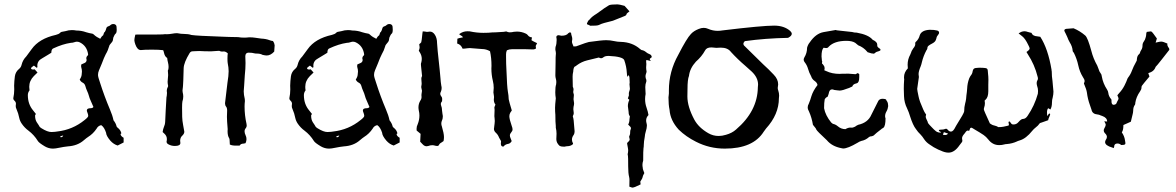

<svg xmlns="http://www.w3.org/2000/svg" viewBox="-20 -669 5403 882"><path d="M223.6 13.7Q203.6 13.7 186 3.4Q158.2 -13.2 153.8 -21.5Q136.2 -49.8 110.8 -68.8Q92.8 -82 80.1 -100.6Q71.3 -113.3 68.4 -127.4Q64.5 -147.9 55.7 -168Q52.2 -174.3 52.2 -182.1L53.2 -192.4Q53.2 -200.7 45.9 -207Q41 -211.4 41 -217.3Q45.4 -237.8 45.4 -258.3L44.9 -275.4Q45.4 -296.9 48.3 -318.4Q51.3 -339.8 68.8 -353.5Q76.7 -360.4 79.1 -371.1Q84.5 -393.6 100.6 -409.7Q105.5 -415.5 125.5 -443.4Q159.7 -491.7 236.8 -508.8Q250.5 -512.2 255.9 -518.1Q258.3 -521 262.7 -522.5L280.3 -525.9Q295.4 -530.8 310.5 -530.8Q320.8 -530.8 330.6 -528.8Q354 -528.8 375.5 -521Q389.6 -516.6 404.8 -514.2Q409.2 -512.7 417 -504.9Q424.8 -498.5 434.6 -494.1L440.4 -490.7Q444.8 -496.6 445.6 -498.8Q446.3 -501 454.1 -507.3Q458 -522 461.4 -522Q466.3 -529.8 468 -537.8Q469.7 -545.9 478 -548.3Q482.4 -549.3 486.3 -552.7Q492.2 -558.6 500.5 -558.6Q508.8 -558.6 513.2 -552.7Q516.1 -549.3 516.1 -532.7Q516.1 -518.1 511.2 -514.4Q506.3 -510.7 500.5 -496.1Q499.5 -490.2 498.5 -484.1Q497.6 -478 486.3 -465.8Q482.4 -461.9 481.4 -456.5Q476.1 -437 465.8 -419.9Q458.5 -406.2 447.3 -376Q441.4 -360.4 434.6 -345.7Q430.2 -335.4 430.2 -324.7Q430.2 -315.4 439.9 -288.1Q459.5 -226.6 484.9 -166.5Q496.6 -139.6 501.5 -116.2Q512.2 -103 515.6 -88.4Q515.6 -85.9 522 -81.1Q533.7 -71.8 537.6 -56.6Q533.7 -54.2 533.7 -51.8Q535.6 -43 547.9 -36.1V-14.6L520.5 -0.5Q501.5 -6.3 486.8 -22.9Q467.8 -45.4 467.3 -59.1Q459 -85 444.8 -94.2Q430.2 -90.8 423.8 -78.1Q407.7 -54.2 384.8 -40Q378.4 -36.1 364.7 -24.4Q336.4 0.5 292 3.4Q272.9 5.4 253.4 9.5Q233.9 13.7 223.6 13.7ZM216.3 -62.5Q220.2 -62.5 224.1 -63Q228 -63.5 232.7 -63.5Q237.3 -63.5 242.7 -64.9Q313.5 -72.8 368.7 -117.7Q385.3 -130.4 385.3 -136.7Q385.3 -143.1 380.9 -153.8Q378.9 -158.2 378.9 -161.6Q378.9 -171.9 396.5 -171.9Q405.3 -171.9 409.2 -177.7L405.3 -186.5Q397 -206.5 395.5 -209Q391.1 -218.3 388.7 -228Q385.3 -240.7 379.4 -252.9Q375 -262.7 372.1 -273.7Q369.1 -284.7 359.9 -289.3Q350.6 -293.9 346.2 -303.7Q355.5 -316.9 355.5 -330.1L356.4 -340.3Q356.4 -350.1 353.5 -358.9Q352.5 -361.8 352.5 -365.2L353.5 -373Q358.9 -375.5 368.4 -379.6Q377.9 -383.8 377.9 -394.5Q376.5 -397.9 376.5 -401.4Q376.5 -408.7 383.3 -414.6Q384.8 -415.5 384.8 -419.4Q379.4 -458.5 346.2 -474.6Q339.8 -477.5 333.5 -477.5Q328.6 -477.5 323.2 -475.6Q314 -472.2 305.2 -472.2Q268.1 -466.8 225.1 -446.8Q215.8 -443.4 215.8 -426.8Q208.5 -422.9 201.7 -418Q187.5 -408.7 173.3 -400.9Q151.4 -389.6 151.4 -367.2L151.9 -361.3Q151.9 -359.9 150.6 -359.1Q149.4 -358.4 148.9 -357.4L135.7 -367.7Q122.6 -358.9 122.6 -355.5Q122.6 -349.6 132.8 -349.6Q135.3 -349.6 136.7 -350.1Q138.2 -350.6 139.2 -350.6L152.3 -335.9L135.3 -319.3Q114.3 -297.9 114.3 -270Q114.3 -262.2 115.7 -253.4H115.2Q107.9 -243.7 107.9 -231.9Q107.9 -190.4 132.3 -161.6L145 -145.5Q142.6 -141.6 141.8 -140.6Q141.1 -139.6 141.1 -138.2Q141.1 -119.6 148.9 -107.4Q158.7 -93.3 162.6 -85.9Q165 -83.5 167 -82.3Q168.9 -81.1 170.9 -79.6Q198.2 -62.5 216.3 -62.5ZM260.7 -38.6Q267.1 -38.6 270.5 -46.4Q257.3 -44.4 255.9 -39.6Q258.3 -38.6 260.7 -38.6Z M783.2 1.5Q767.1 1.5 753.9 -5.9Q745.1 -10.3 745.1 -18.6Q746.6 -24.4 746.6 -29.8Q746.6 -44.4 735.4 -54.7Q732.9 -56.6 727.1 -62.5Q729 -76.2 732.4 -84Q738.3 -96.7 738.8 -110.4Q740.2 -131.3 741.2 -161.6Q744.1 -217.3 744.6 -221.2Q745.1 -225.1 746.1 -229.5Q747.1 -233.9 747.1 -242.2Q746.1 -247.1 746.1 -251.5Q746.1 -260.7 750.5 -268.6Q752.4 -272 752.4 -274.4Q752.4 -275.4 752 -275.9Q750 -285.2 750 -293.5Q750 -301.3 751.2 -308.8Q752.4 -316.4 752.4 -324.2Q752.4 -332 751.5 -338.9Q751 -340.3 751 -344.2Q754.4 -350.1 754.4 -361.3Q754.4 -371.6 751.7 -381.8Q749 -392.1 748 -402.8Q736.8 -408.7 732.9 -428.2Q731.4 -435.1 729.5 -438.5Q711.4 -440.9 678.7 -440.9Q642.6 -440.9 627 -439Q610.8 -439 601.6 -465.3Q597.7 -476.1 597.2 -484.4Q597.2 -491.7 601.6 -509.8L609.4 -510.3H655.3Q726.1 -510.3 730.2 -511.2Q734.4 -512.2 738.3 -512.2Q741.2 -512.2 743.7 -511.7Q757.3 -511.7 770.5 -514.2Q783.7 -516.6 792.5 -516.6Q795.4 -516.6 797.4 -516.1Q810.5 -513.2 824.2 -513.2Q845.2 -513.2 859.4 -508.3Q883.8 -504.4 1000.5 -500.5Q1019.5 -500 1032.5 -499.3Q1045.4 -498.5 1073.7 -498.5Q1087.4 -496.1 1101.1 -496.1Q1112.8 -496.1 1124.5 -497.6Q1141.1 -497.6 1152.6 -495.6Q1164.1 -493.7 1180.2 -491.7Q1201.7 -490.7 1216.8 -484.9Q1225.6 -481.4 1234.4 -480.5Q1236.3 -474.6 1237.5 -474.6Q1238.8 -474.6 1241.7 -460.9L1239.7 -432.1Q1223.1 -414.1 1205.1 -414.1Q1198.7 -414.1 1186 -417Q1176.3 -422.9 1159.7 -422.9Q1152.3 -422.9 1148.2 -424.1Q1144 -425.3 1141.4 -425.5Q1138.7 -425.8 1137.2 -426.3Q1129.4 -427.2 1121.1 -427.2Q1106.9 -426.3 1106.9 -410.2Q1107.9 -394.5 1107.9 -379.4Q1107.9 -353 1104.5 -322.3Q1102.5 -299.3 1101.6 -276.4Q1101.6 -270.5 1100.6 -263.4Q1099.6 -256.3 1099.6 -249.5Q1099.6 -234.4 1104.5 -213.9Q1105 -210.9 1105 -204.6Q1103.5 -191.9 1103.5 -179.7Q1103.5 -139.6 1112.3 -100.6Q1113.3 -97.2 1113.3 -92.8Q1113.3 -85.9 1109.9 -81.5Q1103.5 -74.2 1103.5 -65.9Q1103.5 -57.1 1107.9 -48.3Q1112.3 -39.6 1112.3 -29.8Q1112.3 -21 1107.9 -11.2Q1103.5 -9.8 1098.6 -9.3Q1085.9 -9.3 1080.6 0H1064.9Q1043.9 0 1035.6 -5.4V-9.3Q1034.7 -18.1 1034.7 -24.7Q1034.7 -31.2 1032.7 -34.2Q1025.4 -44.9 1025.4 -66.9L1025.9 -75.7Q1022.5 -115.7 1022.5 -132.3Q1022.5 -147 1023.4 -161.6Q1023.4 -173.3 1018.6 -179.2Q1013.7 -185.1 1013.7 -194.8Q1014.2 -202.6 1024.9 -289.1Q1030.3 -321.3 1030.3 -341.8Q1030.3 -358.4 1025.9 -379.9Q1024.9 -386.2 1024.9 -400.4Q1024.9 -415 1026.4 -423.8Q1017.1 -432.6 1007.8 -432.6L1002.9 -432.1Q993.7 -432.1 991.5 -433.8Q989.3 -435.5 984.9 -435.5Q964.4 -433.6 949.2 -433.1Q926.3 -433.1 918.5 -433.6Q907.7 -434.6 897 -434.6Q889.6 -434.6 881.6 -434.1Q873.5 -433.6 864.7 -433.3Q856 -433.1 851.1 -425.3Q824.7 -381.8 823.7 -356Q821.8 -283.7 820.8 -276.9Q820.3 -272.5 820.1 -268.1Q819.8 -263.7 819.1 -260Q818.4 -256.3 818.4 -252.4Q818.4 -248.5 819.3 -244.6Q821.8 -234.9 821.8 -225.6Q821.8 -213.9 817.9 -202.6Q816.4 -194.8 816.4 -174.3Q816.4 -150.4 816.9 -132.3Q817.4 -114.3 821.3 -94.2Q826.7 -67.4 826.7 -64Q826.7 -55.2 818.4 -46.9Q807.6 -37.6 807.6 -22.5Q807.6 -17.1 808.6 -12.2Q808.6 1.5 783.2 1.5Z M1491.7 13.7Q1471.7 13.7 1454.1 3.4Q1426.3 -13.2 1421.9 -21.5Q1404.3 -49.8 1378.9 -68.8Q1360.8 -82 1348.1 -100.6Q1339.4 -113.3 1336.4 -127.4Q1332.5 -147.9 1323.7 -168Q1320.3 -174.3 1320.3 -182.1L1321.3 -192.4Q1321.3 -200.7 1314 -207Q1309.1 -211.4 1309.1 -217.3Q1313.5 -237.8 1313.5 -258.3L1313 -275.4Q1313.5 -296.9 1316.4 -318.4Q1319.3 -339.8 1336.9 -353.5Q1344.7 -360.4 1347.2 -371.1Q1352.5 -393.6 1368.7 -409.7Q1373.5 -415.5 1393.6 -443.4Q1427.7 -491.7 1504.9 -508.8Q1518.6 -512.2 1523.9 -518.1Q1526.4 -521 1530.8 -522.5L1548.3 -525.9Q1563.5 -530.8 1578.6 -530.8Q1588.9 -530.8 1598.6 -528.8Q1622.1 -528.8 1643.6 -521Q1657.7 -516.6 1672.9 -514.2Q1677.2 -512.7 1685.1 -504.9Q1692.9 -498.5 1702.6 -494.1L1708.5 -490.7Q1712.9 -496.6 1713.6 -498.8Q1714.4 -501 1722.2 -507.3Q1726.1 -522 1729.5 -522Q1734.4 -529.8 1736.1 -537.8Q1737.8 -545.9 1746.1 -548.3Q1750.5 -549.3 1754.4 -552.7Q1760.3 -558.6 1768.6 -558.6Q1776.9 -558.6 1781.2 -552.7Q1784.2 -549.3 1784.2 -532.7Q1784.2 -518.1 1779.3 -514.4Q1774.4 -510.7 1768.6 -496.1Q1767.6 -490.2 1766.6 -484.1Q1765.6 -478 1754.4 -465.8Q1750.5 -461.9 1749.5 -456.5Q1744.1 -437 1733.9 -419.9Q1726.6 -406.2 1715.3 -376Q1709.5 -360.4 1702.6 -345.7Q1698.2 -335.4 1698.2 -324.7Q1698.2 -315.4 1708 -288.1Q1727.5 -226.6 1752.9 -166.5Q1764.6 -139.6 1769.5 -116.2Q1780.3 -103 1783.7 -88.4Q1783.7 -85.9 1790 -81.1Q1801.8 -71.8 1805.7 -56.6Q1801.8 -54.2 1801.8 -51.8Q1803.7 -43 1815.9 -36.1V-14.6L1788.6 -0.5Q1769.5 -6.3 1754.9 -22.9Q1735.8 -45.4 1735.4 -59.1Q1727.1 -85 1712.9 -94.2Q1698.2 -90.8 1691.9 -78.1Q1675.8 -54.2 1652.8 -40Q1646.5 -36.1 1632.8 -24.4Q1604.5 0.5 1560.1 3.4Q1541 5.4 1521.5 9.5Q1502 13.7 1491.7 13.7ZM1484.4 -62.5Q1488.3 -62.5 1492.2 -63Q1496.1 -63.5 1500.7 -63.5Q1505.4 -63.5 1510.7 -64.9Q1581.5 -72.8 1636.7 -117.7Q1653.3 -130.4 1653.3 -136.7Q1653.3 -143.1 1648.9 -153.8Q1647 -158.2 1647 -161.6Q1647 -171.9 1664.6 -171.9Q1673.3 -171.9 1677.2 -177.7L1673.3 -186.5Q1665 -206.5 1663.6 -209Q1659.2 -218.3 1656.7 -228Q1653.3 -240.7 1647.5 -252.9Q1643.1 -262.7 1640.1 -273.7Q1637.2 -284.7 1627.9 -289.3Q1618.7 -293.9 1614.3 -303.7Q1623.5 -316.9 1623.5 -330.1L1624.5 -340.3Q1624.5 -350.1 1621.6 -358.9Q1620.6 -361.8 1620.6 -365.2L1621.6 -373Q1627 -375.5 1636.5 -379.6Q1646 -383.8 1646 -394.5Q1644.5 -397.9 1644.5 -401.4Q1644.5 -408.7 1651.4 -414.6Q1652.8 -415.5 1652.8 -419.4Q1647.5 -458.5 1614.3 -474.6Q1607.9 -477.5 1601.6 -477.5Q1596.7 -477.5 1591.3 -475.6Q1582 -472.2 1573.2 -472.2Q1536.1 -466.8 1493.2 -446.8Q1483.9 -443.4 1483.9 -426.8Q1476.6 -422.9 1469.7 -418Q1455.6 -408.7 1441.4 -400.9Q1419.4 -389.6 1419.4 -367.2L1419.9 -361.3Q1419.9 -359.9 1418.7 -359.1Q1417.5 -358.4 1417 -357.4L1403.8 -367.7Q1390.6 -358.9 1390.6 -355.5Q1390.6 -349.6 1400.9 -349.6Q1403.3 -349.6 1404.8 -350.1Q1406.2 -350.6 1407.2 -350.6L1420.4 -335.9L1403.3 -319.3Q1382.3 -297.9 1382.3 -270Q1382.3 -262.2 1383.8 -253.4H1383.3Q1376 -243.7 1376 -231.9Q1376 -190.4 1400.4 -161.6L1413.1 -145.5Q1410.6 -141.6 1409.9 -140.6Q1409.2 -139.6 1409.2 -138.2Q1409.2 -119.6 1417 -107.4Q1426.8 -93.3 1430.7 -85.9Q1433.1 -83.5 1435.1 -82.3Q1437 -81.1 1439 -79.6Q1466.3 -62.5 1484.4 -62.5ZM1528.8 -38.6Q1535.2 -38.6 1538.6 -46.4Q1525.4 -44.4 1523.9 -39.6Q1526.4 -38.6 1528.8 -38.6Z M1939.9 2.9Q1929.7 2.9 1921.4 -6.3L1910.2 -18.1L1912.1 -54.2L1894 -69.3Q1893.6 -73.2 1893.6 -77.1Q1893.6 -88.4 1898.9 -98.6Q1906.7 -118.2 1906.7 -138.2Q1906.7 -149.9 1903.8 -161.6Q1902.3 -168.9 1902.3 -175.8Q1902.3 -192.4 1911.1 -207Q1916.5 -214.4 1916.5 -223.6Q1916.5 -227.1 1916 -230.5Q1916 -237.3 1917.2 -242.2Q1918.5 -247.1 1918.5 -252Q1918 -256.3 1916.5 -261.2Q1915 -266.1 1915 -269Q1915 -271.5 1915.5 -273.4Q1917 -279.8 1917 -286.1Q1917 -290.5 1916.3 -295.2Q1915.5 -299.8 1915.5 -307.6Q1915.5 -314 1918.9 -319.8Q1914.6 -364.3 1914.1 -366.2Q1913.6 -370.6 1913.6 -374.5Q1913.6 -377.9 1915 -380.9Q1917.5 -389.6 1917.5 -398.4Q1917.5 -414.1 1908.7 -428.2L1903.8 -436Q1907.7 -445.3 1907.7 -451.7Q1907.7 -454.6 1905.8 -465.8Q1913.6 -472.2 1915 -474.6Q1917 -479.5 1920.4 -515.1L1921.9 -524.9Q1923.8 -524.4 1928.2 -524.4Q1931.2 -524.4 1933.1 -523.9Q1937 -522.5 1940.9 -522.5Q1943.4 -522.5 1946.3 -522.9Q1950.7 -523.9 1954.6 -523.9Q1968.8 -523.9 1978.3 -508.5Q1987.8 -493.2 1987.8 -470.7Q1987.8 -462.4 1990.7 -434.1Q2002.4 -326.7 2003.4 -309.6Q2004.4 -292.5 2007.3 -274.9Q2008.8 -270 2008.8 -264.6Q2008.8 -255.9 2005.4 -248Q2002.4 -242.7 2002.4 -237.8Q2002.4 -232.4 2006.6 -227.1Q2010.7 -221.7 2011 -217.8Q2011.2 -213.9 2011.2 -210.9Q2011.2 -207.5 2010.7 -204.1Q2004.9 -197.3 2004.9 -191.4Q2004.9 -189 2005.9 -186Q2010.7 -173.8 2010.7 -160.6Q2011.2 -152.8 2012.7 -145Q2014.2 -139.2 2014.2 -133.3Q2014.2 -122.6 2009.3 -112.8Q2007.3 -107.4 2007.3 -101.6Q2007.3 -96.7 2008.8 -91.3Q2008.8 -90.8 2009.3 -90.3Q2019.5 -55.7 2019.5 -39.6Q2019.5 -30.3 2017.6 -21Q2013.7 -17.6 2009.5 -15.4Q2005.4 -13.2 2002.2 -10.7Q1999 -8.3 1996.8 -3.7Q1994.6 1 1991.5 1.2Q1988.3 1.5 1986.8 1.5Q1983.4 1.5 1980 0.5Q1973.1 -2 1965.8 -2Q1956.5 -2 1947.8 1.5Q1943.4 2.9 1939.9 2.9Z M2291.5 4.4Q2280.8 4.4 2280.8 -9.3Q2280.8 -15.1 2281.7 -19.5L2280.8 -22.5Q2276.4 -29.3 2272.5 -37.1Q2267.6 -50.3 2258.3 -58.6Q2249 -66.9 2249 -77.1Q2249 -79.1 2249.8 -82.5Q2250.5 -85.9 2250.7 -90.6Q2251 -95.2 2252 -100.8Q2252.9 -106.4 2252.9 -113.3Q2252.9 -120.6 2252 -125.7Q2251 -130.9 2251 -135.3L2252 -164.1L2251 -175.3Q2251 -176.8 2252 -179Q2252.9 -181.2 2253.9 -183.6Q2254.9 -186 2255.9 -188.5Q2248.5 -198.2 2248.5 -210.9L2249.5 -223.1Q2249.5 -226.6 2248.8 -229.5Q2248 -232.4 2248 -234.9Q2248 -237.3 2247.3 -239.5Q2246.6 -241.7 2246.6 -244.1L2248 -265.6Q2248 -281.7 2244.1 -297.4Q2237.3 -325.2 2237.3 -354.5L2237.8 -366.2Q2237.8 -403.3 2231 -433.6Q2213.4 -443.8 2193.8 -443.8L2138.2 -448.2L2127 -447.3Q2114.7 -445.3 2105 -445.3Q2098.1 -463.9 2080.1 -469.2Q2080.1 -482.4 2081.1 -491.2Q2084.5 -493.2 2106.9 -497.6Q2104 -502.9 2097.7 -505.9Q2091.3 -508.8 2089.4 -512.2Q2106.4 -525.4 2127.4 -525.4L2138.2 -524.9Q2169.4 -518.1 2200.7 -518.1L2223.6 -518.6Q2240.7 -520.5 2257.3 -520.5L2296.4 -522.9Q2297.4 -523.9 2299.3 -523.9Q2301.3 -523.9 2303 -524.2Q2304.7 -524.4 2306.2 -524.4Q2314 -520.5 2321.3 -520.5Q2331.5 -520.5 2340.3 -522.9L2355 -523.9Q2376 -523.9 2395.5 -514.6Q2396.5 -513.7 2398.4 -512.9Q2400.4 -512.2 2404.3 -507.8Q2410.6 -498.5 2423.8 -497.1L2421.4 -484.4Q2427.7 -480 2434.3 -477.1Q2440.9 -474.1 2447.3 -470.7Q2443.4 -464.4 2440.9 -458Q2440.9 -454.1 2441.7 -451.2Q2442.4 -448.2 2442.4 -446.3Q2436 -441.9 2429.2 -441.9Q2410.2 -441.9 2394.5 -442.9H2331.5Q2319.3 -442.9 2308.6 -438Q2304.7 -429.7 2304.7 -420.4V-407.7Q2304.7 -376 2306.6 -343.8Q2309.1 -271 2313 -248.5Q2316.4 -231 2316.9 -212.9Q2319.3 -200.2 2331.1 -161.6Q2329.6 -160.2 2328.4 -157.5Q2327.1 -154.8 2324.7 -152.3Q2319.8 -144 2319.8 -135.3Q2319.8 -121.6 2331.1 -89.4Q2334.5 -81.5 2334.5 -74.2Q2334.5 -67.4 2328.4 -60.8Q2322.3 -54.2 2322.3 -46.9Q2322.3 -41.5 2324.7 -35.9Q2327.1 -30.3 2329.6 -23.4Q2329.6 -22 2330.6 -21Q2324.7 -10.3 2315.4 -8.3Q2301.3 -6.3 2293.5 3.4Q2293 4.4 2291.5 4.4Z M2932.1 99.6Q2932.6 107.4 2935.5 114.3Q2938.5 121.1 2939.9 126Q2932.6 138.7 2931.9 144.8Q2931.2 150.9 2921.4 165Q2921.9 167.5 2921.9 170.9Q2921.9 174.3 2922.9 177.7L2920.4 179.2Q2894 192.9 2884.3 192.9L2871.1 188.5L2871.6 157.2Q2871.6 150.9 2870.1 144Q2865.7 127.4 2865.7 95.2Q2865.7 50.3 2864.7 47.9Q2863.8 45.4 2863.3 39.6Q2865.7 29.8 2865.7 20.5Q2865.7 16.1 2860.8 -9.3Q2860.8 -13.7 2866.7 -18.3Q2872.6 -22.9 2872.6 -29.3Q2872.6 -32.2 2871.3 -34.7Q2870.1 -37.1 2870.1 -40Q2870.1 -43.9 2872.6 -47.6Q2875 -51.3 2875 -64.9Q2875 -69.8 2876.7 -73.2Q2878.4 -76.7 2878.4 -80.6Q2878.4 -85.4 2867.7 -94.7L2865.7 -95.2Q2871.6 -107.9 2871.6 -120.6L2873.5 -135.3Q2867.7 -140.6 2867.7 -154.8Q2864.3 -176.8 2864.3 -181.2Q2864.3 -196.3 2871.1 -210.4L2864.3 -216.8Q2869.1 -229 2869.1 -231L2868.7 -238.8Q2868.7 -245.1 2871.1 -250.7Q2873.5 -256.3 2873.5 -262.2Q2873.5 -266.6 2872.6 -271.5Q2871.6 -276.4 2871.6 -282.7L2872.6 -288.6L2871.6 -312Q2871.6 -319.8 2865.7 -323.7L2862.8 -315.9Q2862.8 -316.9 2861.8 -317.1Q2860.8 -317.4 2859.4 -335.4Q2857.9 -363.8 2847.7 -392.6Q2841.3 -409.2 2776.4 -412.1Q2759.8 -412.1 2753.2 -406.7Q2746.6 -401.4 2741.7 -401.4Q2736.8 -401.4 2731 -404.8Q2704.1 -398.4 2677.7 -391.8Q2651.4 -385.3 2630.4 -369.6Q2625.5 -365.2 2619.1 -362.3Q2613.8 -355.5 2613.3 -340.3Q2610.4 -329.1 2610.4 -316.9L2611.3 -270.5Q2614.7 -264.2 2614.7 -257.8L2613.3 -247.1Q2613.3 -241.7 2615.7 -236.8Q2616.2 -234.4 2616.2 -231.4L2614.7 -213.4L2617.2 -194.8Q2617.2 -187 2614.7 -178.2Q2613.8 -173.3 2613.8 -167.5L2615.7 -149.4Q2615.7 -143.6 2612.3 -137.7Q2611.3 -136.2 2611.3 -134.3Q2611.3 -132.3 2612.3 -130.9Q2615.7 -121.6 2617.7 -87.4Q2618.2 -78.1 2619.6 -65.9Q2619.6 -56.2 2615.7 -49.8Q2607.4 -39.1 2607.4 -27.8Q2607.4 -19 2612.3 -10.3V-7.3Q2605 0 2593.3 2Q2578.6 2.9 2572.8 4.9Q2558.1 4.9 2551.3 1.5Q2535.6 -12.2 2535.6 -29.8L2536.6 -54.7Q2536.6 -68.8 2533.2 -82.5V-90.3Q2531.2 -106 2531.2 -141.6Q2529.8 -154.3 2529.8 -174.3Q2529.8 -186 2533.2 -217.3Q2530.8 -231.4 2530.8 -245.1Q2530.8 -270.5 2534.7 -281.2L2535.6 -292Q2535.6 -299.8 2533.4 -307.4Q2531.2 -314.9 2531.2 -322.8Q2532.2 -351.1 2532.2 -380.9Q2532.2 -410.6 2533 -414.6Q2533.7 -418.5 2533.7 -422.9Q2533.7 -429.7 2531.2 -440.4Q2531.2 -450.7 2532.2 -454.1Q2537.1 -466.8 2537.1 -485.4Q2537.1 -491.7 2535.6 -498Q2535.6 -507.3 2547.4 -507.3Q2548.8 -507.3 2552.2 -506.1Q2555.7 -504.9 2559.6 -504.9Q2582.5 -504.9 2590.8 -516.6L2594.2 -518.6V-519.5Q2595.7 -520 2598.1 -520Q2603.5 -520 2603.5 -516.6Q2604 -510.3 2606.4 -503.4Q2608.9 -496.6 2608.9 -489.3L2607.4 -477.5Q2607.4 -471.7 2610.4 -466.1Q2613.3 -460.4 2614.7 -455.6Q2623 -455.6 2626.5 -456.1Q2679.2 -475.6 2685.1 -476.1Q2744.1 -484.4 2764.6 -484.4Q2782.7 -484.4 2799.8 -480.5Q2816.9 -476.6 2832.5 -476.6Q2884.8 -475.1 2920.4 -443.8Q2926.3 -439 2927.7 -439Q2938.5 -437.5 2948.2 -429.2Q2955.1 -423.3 2963.9 -420.2Q2972.7 -417 2974.1 -407.2Q2972.7 -404.3 2968.8 -402.1Q2964.8 -399.9 2964.8 -397Q2964.8 -393.6 2970.7 -388.7Q2953.6 -392.1 2949.2 -393.6L2948.2 -385.3L2949.2 -375L2948.2 -359.4Q2948.2 -351.1 2950.2 -340.3Q2950.2 -337.4 2949.2 -335Q2948.2 -332.5 2946.8 -327.9Q2945.3 -323.2 2945.3 -317.4Q2945.3 -310.5 2949.2 -301.8V-294.9Q2944.3 -282.2 2944.3 -269L2945.3 -246.6Q2945.8 -245.1 2945.8 -237.3Q2943.4 -225.1 2943.4 -213.9Q2943.4 -193.4 2950 -174.8Q2956.5 -156.2 2959 -140.6Q2948.2 -129.4 2948.2 -115.7Q2948.2 -109.4 2950 -103.3Q2951.7 -97.2 2951.7 -91.8Q2951.7 -81.5 2945.8 -62Q2942.9 -53.2 2941.9 -40.5Q2937.5 -17.1 2937.5 -4.4Q2937.5 4.4 2936 12.7Q2934.6 21 2934.6 68.8Q2931.2 79.1 2931.2 88.9Q2931.2 94.2 2932.1 99.6ZM2932.1 99.6V98.1Q2932.6 98.1 2934.6 108.9Q2933.1 104 2932.1 99.6ZM2680.7 -555.7Q2677.2 -556.2 2676.3 -559.6Q2676.3 -562.5 2676.8 -564L2678.2 -564.9Q2682.1 -576.2 2689.5 -580.1Q2695.3 -590.3 2722.2 -606.9Q2761.7 -636.2 2777.8 -645Q2786.1 -648.9 2816.9 -648.9Q2824.7 -648.9 2849.1 -642.1Q2852.5 -639.2 2866.2 -623L2871.6 -616.7Q2866.7 -613.3 2862.1 -609.4Q2857.4 -605.5 2857.4 -601.6Q2857.4 -599.6 2851.6 -596.2Q2840.8 -591.8 2795.4 -573.7Q2746.1 -562 2736.6 -556.6Q2727.1 -551.3 2712.9 -551.3L2691.4 -550.8Q2683.1 -555.7 2680.7 -555.7Z M3309.6 13.7Q3238.8 13.7 3176.8 -18.1Q3131.3 -41 3098.1 -73.2Q3059.1 -115.7 3055.7 -164.6Q3050.8 -188 3050.8 -221.7Q3050.8 -226.1 3051.8 -230.5Q3052.7 -234.9 3052.7 -239.7V-253.9Q3052.7 -340.3 3095.7 -417Q3134.8 -493.2 3153.8 -512.7Q3166.5 -526.9 3189.9 -536.1Q3201.7 -541 3212.9 -541Q3223.1 -541 3232.9 -536.6Q3253.9 -527.3 3277.3 -527.3Q3287.6 -527.3 3298.8 -529.3Q3481 -551.3 3536.1 -551.3Q3582 -551.3 3609.9 -526.9Q3617.2 -520 3617.2 -513.7Q3617.2 -503.9 3600.1 -495.1Q3496.1 -493.2 3401.4 -480Q3395 -473.1 3395 -468.3Q3395 -461.9 3400.4 -457.5L3485.4 -374Q3510.3 -351.6 3534.2 -326.2Q3554.7 -305.2 3554.7 -281.2L3552.7 -265.1Q3552.7 -259.3 3555.2 -252.9Q3559.1 -241.2 3559.1 -229.5Q3559.1 -223.6 3558.1 -217.8Q3558.1 -143.6 3499 -78.6Q3493.2 -71.3 3488.3 -64Q3439.5 13.7 3309.6 13.7ZM3281.2 -44.4Q3297.4 -44.4 3314.9 -49.8Q3342.8 -57.6 3360.8 -73.7Q3460 -158.2 3461.4 -268.1L3462.4 -280.3Q3462.4 -313 3432.6 -340.8L3404.3 -366.2Q3368.2 -397 3337.9 -430.2Q3323.2 -450.2 3291 -450.2L3270 -449.2Q3264.6 -449.2 3260 -450.2Q3255.4 -451.2 3248 -451.2Q3225.6 -451.2 3218.8 -437Q3203.6 -409.2 3176.8 -385.7Q3148.9 -355 3145 -320.3Q3138.2 -304.2 3138.2 -259.3L3137.7 -225.6Q3137.7 -179.2 3169.4 -119.6Q3189.5 -82.5 3233.9 -57.1Q3255.9 -44.4 3281.2 -44.4Z M4033.2 -80.1 4032.2 -81.1H4029.3L4030.8 -80.1ZM3853 13.2 3845.2 11.7Q3801.8 3.4 3778.3 -24.9Q3732.9 -66.9 3730 -73.7Q3727.1 -80.6 3725.3 -82Q3723.6 -83.5 3714.4 -95.7Q3709 -128.4 3696.8 -155.8Q3690.4 -166.5 3690.4 -175.8Q3690.4 -184.1 3695.3 -192.4Q3702.6 -210 3707.5 -227.5Q3715.3 -252.4 3735.4 -278.3Q3733.9 -289.1 3722.2 -297.1Q3710.4 -305.2 3706.1 -318.8Q3696.8 -335.4 3692.1 -352.3Q3687.5 -369.1 3676.8 -382.8Q3671.9 -388.2 3671.9 -395Q3671.9 -399.4 3674.8 -404.8Q3687.5 -425.3 3687.5 -449.7Q3691.4 -464.4 3699.7 -474.1Q3727.5 -515.1 3763.2 -521.5L3818.8 -531.2Q3821.8 -531.2 3823.2 -529.8L3894.5 -522Q3903.8 -519 3916 -519Q3970.2 -509.3 3988.8 -486.3Q4009.8 -476.6 4009.8 -464.4V-460.4Q4009.8 -453.1 4017.3 -448.7Q4024.9 -444.3 4024.9 -439.9Q4024.9 -436 4015.4 -433.3Q4005.9 -430.7 4003.9 -429.2Q3998 -423.8 3994.6 -422.4Q3983.9 -422.4 3968.8 -428.2H3966.8L3963.9 -431.2Q3946.8 -451.7 3922.4 -460.9L3908.7 -472.2Q3894.5 -481.4 3868.2 -481.4Q3812.5 -481.4 3786.6 -454.1Q3783.2 -448.2 3774.4 -448.2Q3769.5 -448.2 3763.2 -449.7Q3753.9 -439.9 3753.9 -409.7L3755.9 -388.7L3757.3 -385.7L3755.9 -380.4Q3755.9 -375 3758.8 -375Q3761.7 -372.1 3762.5 -370.1Q3763.2 -368.2 3765.6 -365.5Q3768.1 -362.8 3768.1 -353L3766.6 -346.2L3775.9 -342.3Q3801.8 -329.6 3837.4 -329.6L3843.8 -330.1Q3857.4 -330.6 3877.4 -330.6L3910.2 -328.1L3920.9 -333.5Q3925.3 -330.6 3927.2 -328.1V-314.5Q3927.2 -289.6 3916 -286.6L3913.1 -285.6Q3899.4 -282.7 3896 -273.4Q3896 -272 3894.5 -271.2Q3893.1 -270.5 3889.2 -269Q3885.3 -267.6 3880.9 -265.1Q3849.6 -252.9 3837.4 -252.9Q3831.1 -252.9 3825 -254.2Q3818.8 -255.4 3815.7 -255.4Q3812.5 -255.4 3809.6 -256.8Q3806.6 -258.3 3801.8 -258.3Q3789.6 -258.3 3786.6 -237.8L3782.2 -225.1Q3772.9 -220.7 3768.6 -212.9Q3765.6 -197.8 3765.6 -171.9Q3771.5 -139.2 3798.8 -105.5Q3800.3 -105.5 3802.7 -102.8Q3805.2 -100.1 3806.6 -100.1Q3818.8 -97.2 3828.1 -89.4Q3843.8 -75.7 3863.8 -75.7Q3875.5 -83 3887.2 -83Q3891.1 -83 3894.5 -82.5Q3906.7 -85 3914.6 -91.8L3922.4 -95.7Q3967.3 -105.5 3982.9 -142.1L4015.1 -206.1Q4021 -215.3 4035.2 -215.3Q4040 -215.3 4045.4 -214.1Q4050.8 -212.9 4051.5 -209.5Q4052.2 -206.1 4055.2 -203.1Q4060.1 -194.8 4060.1 -181.6Q4058.6 -168 4052.2 -157Q4045.9 -146 4045.9 -135.3Q4045.9 -129.9 4047.9 -125.5Q4047.9 -90.8 4038.6 -82.5Q4033.2 -78.1 4027.3 -74.7Q4002.9 -56.2 3998 -50.8Q3992.2 -43 3976.6 -42L3971.7 -39.1Q3956.5 -25.4 3936.5 -21.5Q3927.2 -18.6 3919.4 -13.2Q3874.5 13.2 3853 13.2Z M4337.4 32.2Q4320.8 32.2 4300.8 22.5L4290 18.1Q4268.6 8.3 4250 -5.4Q4234.9 -15.1 4225.1 -29.8Q4217.8 -41.5 4208.5 -51.3Q4196.8 -62 4187.5 -76.2Q4173.8 -93.3 4160.6 -134.8Q4155.3 -153.3 4147 -170.9Q4133.8 -197.3 4132.8 -227.1Q4131.8 -244.1 4131.8 -261.2Q4131.8 -281.2 4133.3 -301.3L4133.8 -303.7L4133.3 -305.7L4132.8 -314Q4132.8 -336.9 4150.4 -355Q4149.4 -363.8 4149.4 -371.6Q4149.4 -396.5 4161.6 -418.5Q4163.6 -422.4 4164.6 -425.8Q4165.5 -429.2 4167 -432.1L4167.5 -434.1Q4170.9 -440.9 4175.3 -446.8Q4184.6 -457.5 4184.6 -466.8L4184.1 -471.2Q4184.1 -473.6 4186.5 -476.1Q4200.7 -488.8 4205.1 -506.8Q4212.9 -530.3 4251 -532.2Q4272.5 -532.2 4285.2 -528.8Q4293.9 -526.4 4293.9 -518.6Q4293.9 -513.7 4289.6 -509.3Q4282.7 -501.5 4281.7 -493.2Q4280.3 -488.8 4278.8 -484.9Q4275.4 -475.6 4260.7 -468.3Q4252.9 -464.4 4246.6 -459.7Q4240.2 -455.1 4240.2 -448.2Q4240.2 -444.8 4237.8 -440.9L4236.3 -439Q4221.7 -412.1 4214.8 -382.8Q4212.9 -373.5 4209.5 -364.7Q4199.7 -341.8 4199.7 -328.6Q4199.7 -323.7 4200.7 -318.8Q4201.2 -317.4 4201.2 -315.4L4197.8 -292Q4193.4 -264.2 4193.4 -260.7Q4193.4 -254.4 4199.7 -225.6Q4201.7 -218.3 4202.1 -215.6Q4202.6 -212.9 4204.1 -209Q4205.6 -205.1 4207 -200.2Q4223.6 -157.7 4230.5 -148.4L4234.4 -143.1L4233.9 -141.1Q4232.9 -138.2 4232.4 -133.3Q4232.9 -127 4235.8 -121.8Q4238.8 -116.7 4241.7 -108.9Q4241.7 -103.5 4250 -95.2Q4255.4 -90.3 4260.7 -84Q4270 -73.7 4279.8 -65.9Q4288.6 -59.6 4302.2 -59.6Q4302.2 -63.5 4297.9 -64.9Q4295.4 -65.9 4294.2 -66.9Q4293 -67.9 4293 -72.3H4294.9Q4298.3 -73.7 4307.1 -73.7Q4314 -73.7 4320.8 -76.2Q4323.7 -77.6 4326.7 -77.6Q4330.1 -77.6 4335.2 -71.3Q4340.3 -64.9 4348.6 -64.5Q4358.9 -64.5 4369.1 -85.9L4373 -92.8Q4409.2 -149.9 4409.2 -157.7Q4409.2 -177.2 4413.6 -193.4Q4416.5 -203.6 4418 -214.8L4419.4 -230.5Q4421.9 -246.1 4422.9 -262.2Q4423.8 -286.1 4432.1 -308.6Q4436.5 -318.4 4440.4 -323.2Q4446.8 -330.6 4448.2 -342.3Q4450.7 -356.9 4465.3 -356.9Q4469.7 -357.9 4478 -357.9Q4497.6 -357.9 4506.3 -356.4Q4517.1 -355.5 4517.6 -344.7L4518.6 -332.5Q4520.5 -316.9 4520.5 -302.7Q4520.5 -287.1 4520 -279.3V-250Q4520 -222.2 4507.3 -210.9Q4504.9 -209 4502.9 -206.5Q4504.4 -200.7 4504.4 -194.3Q4504.4 -184.6 4501 -175.3Q4499.5 -170.9 4499.5 -166.5Q4499.5 -162.1 4526.4 -104Q4526.9 -103.5 4526.9 -102.8Q4526.9 -102.1 4527.3 -102.1Q4536.6 -94.7 4547.4 -92.5Q4558.1 -90.3 4566.4 -85Q4579.1 -85 4589.4 -86.9Q4606.9 -90.3 4613.3 -92.3Q4614.7 -95.2 4614.7 -97.2Q4614.7 -99.1 4613.8 -101.6Q4612.8 -104 4612.8 -106.9Q4612.8 -108.9 4614.3 -110.1Q4615.7 -111.3 4616.2 -111.3Q4617.2 -111.3 4618.7 -110.1Q4620.1 -108.9 4622.3 -105.7Q4624.5 -102.5 4626.7 -99.9Q4628.9 -97.2 4636.2 -97.2Q4649.9 -97.2 4659.2 -108.9Q4671.4 -122.6 4678.7 -122.6Q4691.4 -122.6 4700.7 -137.2Q4732.4 -183.6 4747.6 -238.3Q4748.5 -244.6 4748.5 -251Q4748.5 -263.2 4744.1 -274.9Q4742.2 -281.7 4742.2 -287.6Q4742.2 -293.9 4745.6 -300.3Q4748 -303.7 4748 -307.6Q4748 -312.5 4746.6 -316.4Q4732.9 -372.1 4701.2 -420.4Q4699.2 -422.9 4695.3 -430.2Q4710 -439.9 4710 -446.3Q4710 -450.7 4703.6 -462.4Q4689.9 -491.2 4676.3 -502Q4670.4 -507.3 4664.1 -511.7L4659.2 -515.1Q4671.9 -525.4 4686.5 -525.4Q4693.4 -525.4 4700.7 -522.5Q4706.1 -520.5 4711.9 -519.5L4718.3 -518.1Q4723.1 -503.4 4745.6 -502Q4752 -501.5 4758.8 -500Q4794.4 -445.3 4810.5 -348.6V-346.7Q4811.5 -343.3 4811.5 -340.3Q4811.5 -318.4 4814.9 -296.9L4816.9 -274.4Q4819.3 -253.4 4819.3 -248.5Q4819.3 -235.4 4815.9 -221.2Q4812.5 -210.4 4812.5 -198.2Q4812.5 -178.2 4805.2 -166L4797.9 -170.4Q4796.4 -171.4 4794.9 -171.9Q4789.6 -165 4789.6 -153.3Q4789.6 -143.6 4790.5 -135.7L4799.3 -147.5Q4804.2 -147.5 4804.2 -144Q4804.2 -141.1 4796.9 -124.5L4794.9 -116.7Q4789.1 -115.2 4763.2 -105.5L4761.2 -105Q4756.3 -103.5 4755.9 -102.1Q4748.5 -91.3 4737.8 -83.5Q4729 -76.7 4722.2 -68.4Q4693.4 -32.2 4664.1 -23.9Q4659.2 -22.9 4655.3 -21L4652.3 -19.5Q4630.4 -9.3 4605.5 -7.3Q4599.1 -7.3 4592.8 -5.4Q4583 -2.4 4569.8 -2.4Q4539.6 -2.4 4519.5 -28.8Q4510.3 -40.5 4498.5 -48.8Q4479.5 -61.5 4459 -73.2Q4444.3 -82.5 4442.9 -82.5Q4437.5 -82.5 4436 -78.1L4433.6 -71.3Q4432.6 -67.9 4431.2 -67.9Q4429.2 -68.4 4428.5 -68.8Q4427.7 -69.3 4425.3 -69.3Q4419.9 -69.3 4412.6 -57.6Q4410.6 -54.2 4407.7 -51.8Q4399.4 -42 4399.4 -33.7Q4399.4 -30.3 4400.1 -27.8Q4400.9 -25.4 4400.9 -22.9Q4400.9 -18.6 4398.4 -15.6L4388.2 -2.4Q4364.7 32.2 4337.4 32.2ZM4326.2 -49.3Q4329.6 -49.3 4335.4 -55.2L4315.9 -62L4311.5 -49.8Q4316.9 -48.8 4321.3 -48.8Z M5096.2 11.2Q5092.8 9.8 5089.4 8.8Q5056.6 -0.5 5056.6 -16.1Q5056.6 -20 5059.1 -25.4Q5064.9 -33.2 5064.9 -40Q5064.9 -48.8 5055.2 -57.6Q5050.3 -63 5050.3 -69.8Q5050.3 -74.2 5052.7 -78.6Q5059.6 -90.8 5059.6 -96.2Q5059.6 -99.6 5052.7 -111.8Q5055.7 -111.3 5058.6 -111.3Q5061.5 -111.3 5065.9 -110.8Q5065.9 -128.4 5043.5 -136.2Q5039.6 -137.2 5035.2 -139.2Q5028.8 -142.6 5022 -143.1Q4998 -145 4994.1 -165L4986.8 -186.5Q4976.6 -214.4 4973.1 -243.2Q4971.2 -257.8 4959.5 -284.7V-287.1Q4962.4 -292 4962.4 -296.4Q4962.4 -304.2 4954.6 -314.9Q4939.5 -339.4 4933.3 -368.7Q4927.2 -397.9 4913.1 -426.3Q4911.6 -428.2 4910.4 -429.7Q4909.2 -431.2 4908.4 -432.4Q4907.7 -433.6 4907.7 -435.1Q4906.2 -455.6 4894 -474.6Q4887.2 -486.3 4882.8 -499Q4879.9 -506.8 4875.5 -514.6Q4869.1 -526.4 4869.1 -528.8Q4869.1 -537.1 4885.7 -537.1Q4898.4 -537.6 4911.6 -539.1Q4940.9 -526.9 4965.3 -505.9Q4977.1 -495.6 4993.2 -435.5Q5002 -400.4 5020.5 -367.7Q5023.9 -360.4 5026.4 -352.5Q5029.3 -340.8 5037.1 -330.6Q5040 -327.1 5040.3 -323.2Q5040.5 -319.3 5041.5 -317.4Q5046.9 -286.1 5065.4 -257.8Q5070.3 -250.5 5071.3 -242.2Q5072.8 -227.1 5084 -213.9Q5085.4 -212.9 5085.9 -210.9V-203.6Q5085.9 -187.5 5096.2 -187.5Q5099.1 -187.5 5100.1 -188.5Q5102.5 -189 5105.5 -190.4Q5108.4 -191.9 5111.8 -201.7Q5113.8 -206.5 5116.7 -210.9Q5118.2 -213.4 5118.2 -215.3Q5118.2 -216.8 5117.7 -219.2Q5117.2 -221.7 5115.5 -224.9Q5113.8 -228 5112.8 -231.4L5120.6 -240.7Q5135.7 -256.8 5145.5 -275.9Q5155.8 -296.9 5157.2 -302.2Q5158.7 -307.6 5162.1 -312.5Q5173.8 -327.6 5179.7 -344.2Q5185.5 -360.8 5200.2 -387.2Q5202.6 -389.2 5202.6 -397Q5203.6 -411.1 5210.4 -418Q5216.3 -422.4 5217 -427.2Q5217.8 -432.1 5223.1 -440.2Q5228.5 -448.2 5228.5 -461.4Q5228.5 -470.2 5234.9 -479Q5237.8 -482.9 5239.7 -487.3Q5245.1 -502 5245.1 -507.3Q5245.1 -517.6 5248 -522.5L5267.1 -524.9Q5268.1 -523.9 5270 -523.4Q5274.4 -521 5294.4 -492.2L5288.6 -473.1Q5307.6 -478 5314 -478Q5323.2 -478 5342.8 -468.8L5342.3 -464.8Q5342.3 -459.5 5346.2 -453.1Q5351.6 -447.3 5351.6 -442.4L5351.1 -439.5Q5349.1 -436 5315.4 -394Q5293.5 -366.2 5291 -364.5Q5288.6 -362.8 5288.6 -361.8Q5281.7 -340.3 5254.9 -333L5260.3 -317.4Q5230 -281.7 5225.6 -274.9Q5223.6 -272 5223.6 -266.1Q5223.6 -258.3 5217.3 -249.5Q5199.2 -223.6 5195.3 -196.8Q5195.3 -190.4 5193.8 -188Q5185.5 -177.7 5185.5 -159.7Q5185.1 -150.9 5182.6 -142.1Q5180.2 -133.3 5174.8 -109.9L5140.6 -94.7Q5140.6 -73.7 5135.3 -64.5L5133.3 -61Q5145.5 -43.5 5147.9 -24.4Q5148.4 -20 5149.2 -16.6Q5149.9 -13.2 5149.9 -11.2Q5149.9 -6.8 5146.5 -4.9Q5143.1 -2.9 5130.4 -2.9Q5123 -9.8 5113.3 -9.8Q5098.1 -9.8 5098.1 5.4Q5097.7 8.8 5096.2 11.2Z"/></svg>

Font: Kurland
Style: Regular
Weight: 400
Designer: GGBot
Version: 0.22